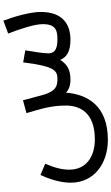

<svg xmlns="http://www.w3.org/2000/svg" viewBox="225 -668 674 1165"><g transform="rotate(-90 562.5 -85.0)"><path d="M297 232C507 232 574 104 583 -22C600 -6 625 5 661 5C720 5 754 -13 782 -57C800 -14 839 5 904 5C999 5 1073 -43 1073 -175C1073 -239 1045 -337 1020 -402L942 -373C971 -297 999 -213 999 -163C999 -82 959 -74 905 -74C834 -74 822 -101 822 -130C822 -164 834 -233 840 -269L767 -282C743 -86 715 -74 665 -74C619 -74 592 -87 570 -160C564 -181 558 -207 537 -283L459 -262C484 -176 505 -115 505 -22C505 58 466 153 300 153C193 153 116 99 116 -2C116 -45 127 -90 152 -148L84 -177C46 -97 37 -32 37 7C37 148 153 232 297 232Z"/></g></svg>

Font: Noto Sans Arabic UI SmCn
Style: Regular
Weight: 400
Width: 4
Designer: Monotype Design Team, Nadine Chahine and Nizar Qandah
Foundry: Monotype Imaging Inc.
Version: Version 2.010